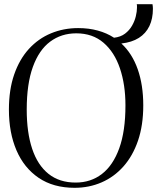

<svg xmlns="http://www.w3.org/2000/svg" viewBox="-20 -885 750 916"><path d="M336 11Q234.5 11 164.5 -36.5Q94.5 -84 58.5 -168Q22.5 -252 22.5 -362Q22.5 -457.5 47.8 -530Q73 -602.5 118 -651.8Q163 -701 223.2 -726Q283.5 -751 353 -751Q403.5 -751 446.5 -739.2Q489.5 -727.5 524 -705Q555.5 -708.5 576.5 -724.5Q597.5 -740.5 610 -762.5Q622.5 -784.5 628 -807.5Q633.5 -830.5 633.5 -848Q633.5 -853.5 633.5 -857.8Q633.5 -862 632.5 -865H707.5Q708.5 -859 709 -853.8Q709.5 -848.5 709.5 -843Q709.5 -796 692.8 -760.8Q676 -725.5 642.5 -704.2Q609 -683 559 -677.5Q610.5 -630 637 -554.8Q663.5 -479.5 663.5 -382.5Q663.5 -287.5 638.5 -214.2Q613.5 -141 568.8 -90.8Q524 -40.5 464.5 -14.8Q405 11 336 11ZM341 -14Q413 -14 466.2 -55Q519.5 -96 549 -177.8Q578.5 -259.5 578.5 -382.5Q578.5 -481 552.2 -558.8Q526 -636.5 473.8 -681.2Q421.5 -726 344 -726Q272.5 -726 219.2 -686.2Q166 -646.5 136.8 -565.8Q107.5 -485 107.5 -362Q107.5 -253 133.5 -175Q159.5 -97 211.5 -55.5Q263.5 -14 341 -14Z"/></svg>

Font: Merriweather 144pt Light
Style: Regular
Weight: 300
Version: Version 2.100